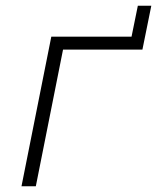

<svg xmlns="http://www.w3.org/2000/svg" viewBox="-20 -650 548 670"><path d="M159 -522H439L461 -630H508L477 -477H200L105 0H55Z"/></svg>

Font: Montserrat Alternates Light
Style: Italic
Weight: 300
Italic angle: -11.3°
Designer: Julieta Ulanovsky
Foundry: Julieta Ulanovsky
Version: Version 7.200